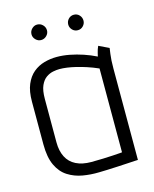

<svg xmlns="http://www.w3.org/2000/svg" viewBox="-103 -730 642 803"><g transform="rotate(-15 218.0 -328.0)"><path d="M135 -660Q122 -660 112 -650Q102 -640 102 -626Q102 -613 112 -603Q122 -593 135 -593Q149 -593 159 -603Q169 -613 169 -626Q169 -640 159 -650Q149 -660 135 -660ZM294 -660Q280 -660 270.5 -650Q261 -640 261 -626Q261 -613 270.5 -603Q280 -593 294 -593Q308 -593 317.5 -603Q327 -613 327 -626Q327 -640 317.5 -650Q308 -660 294 -660ZM403 -487 359 -508Q353 -495 349.5 -480Q346 -465 346 -465Q320 -478 291.5 -487.5Q263 -497 234.5 -502.5Q206 -508 179 -508Q151 -508 124.5 -500.5Q98 -493 77 -475.5Q56 -458 43.5 -428.5Q31 -399 31 -354V-169Q31 -113 47.5 -78Q64 -43 92.5 -25Q121 -7 155.5 -1Q190 5 226 4Q239 4 260.5 3Q282 2 305.5 1Q329 0 350 -1.5Q371 -3 384 -3.5Q397 -4 396 -4V-400Q396 -437 399.5 -462Q403 -487 403 -487ZM86 -163V-351Q86 -388 95.5 -409Q105 -430 119.5 -440Q134 -450 149.5 -453Q165 -456 177 -456Q192 -456 210 -453.5Q228 -451 248.5 -446Q269 -441 292 -433.5Q315 -426 340 -415V-52Q340 -52 329 -51Q318 -50 299.5 -49Q281 -48 257 -47Q233 -46 206 -46Q167 -46 140 -59.5Q113 -73 99.5 -99.5Q86 -126 86 -163Z"/></g></svg>

Font: Advent Pro
Style: Regular
Weight: 400
Designer: VivaRado, Andreas Kalpakidis
Foundry: VivaRado, Andreas Kalpakidis
Version: Version 3.000